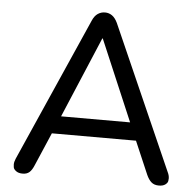

<svg xmlns="http://www.w3.org/2000/svg" viewBox="-52 -764 836 823"><g transform="rotate(5 366.5 -352.5)"><path d="M365 -600 218 -252H515L367 -600ZM75 7Q57 7 46.5 -1Q36 -9 35 -17.5Q34 -26 34 -29Q34 -40 40 -54L313 -672Q322 -693 336 -702.5Q350 -712 367 -712Q384 -712 397.5 -702.5Q411 -693 421 -672L694 -54Q701 -40 701 -27Q701 -25 700 -16.5Q699 -8 689 -0.5Q679 7 661 7Q641 7 629 -3.5Q617 -14 608 -34L547 -176H185L124 -34Q115 -12 104 -2.5Q93 7 75 7Z"/></g></svg>

Font: Nunito Medium
Style: Regular
Weight: 500
Designer: Vernon Adams
Foundry: Vernon Adams
Version: Version 3.602